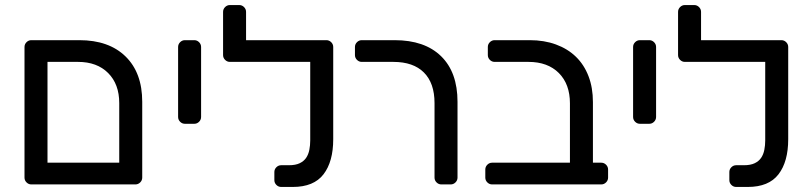

<svg xmlns="http://www.w3.org/2000/svg" viewBox="-20 -730 3213 760"><path d="M294 -571Q411 -571 477 -506.5Q543 -442 543 -327V-27Q543 -16 535 -8Q527 0 516 0H104Q93 0 85 -8Q77 -16 77 -27V-544Q77 -555 85 -563Q93 -571 104 -571ZM452 -322Q452 -397 408 -441Q364 -485 289 -485H168V-86H452Z M776 -267Q776 -256 768 -248Q760 -240 749 -240H712Q701 -240 693 -248Q685 -256 685 -267V-544Q685 -555 693 -563Q701 -571 712 -571H749Q760 -571 768 -563Q776 -555 776 -544Z M1208 -485H890Q879 -485 871 -493Q863 -501 863 -512V-683Q863 -694 871 -702Q879 -710 890 -710H927Q938 -710 946 -702Q954 -694 954 -683V-571H1272Q1283 -571 1291 -563Q1299 -555 1299 -544V-179Q1299 -90 1260.5 -40Q1222 10 1139 10H1093Q1082 10 1074 2Q1066 -6 1066 -17V-49Q1066 -60 1074 -68Q1082 -76 1093 -76H1124Q1150 -76 1166.5 -84Q1183 -92 1192 -105.5Q1201 -119 1204.5 -137Q1208 -155 1208 -174Z M1385 -544Q1385 -555 1393 -563Q1401 -571 1412 -571H1542Q1661 -571 1726 -507.5Q1791 -444 1791 -327V-27Q1791 -16 1783 -8Q1775 0 1764 0H1727Q1716 0 1708 -8Q1700 -16 1700 -27V-322Q1700 -401 1658 -443Q1616 -485 1537 -485H1412Q1401 -485 1393 -493Q1385 -501 1385 -512V-544Z M2077 -571Q2134 -571 2180.5 -554Q2227 -537 2259.5 -505.5Q2292 -474 2309.5 -428.5Q2327 -383 2327 -326V-86H2360Q2371 -86 2379 -78Q2387 -70 2387 -59V-27Q2387 -16 2379 -8Q2371 0 2360 0H1928Q1917 0 1909 -8Q1901 -16 1901 -27V-59Q1901 -70 1909 -78Q1917 -86 1928 -86H2236V-321Q2236 -397 2192 -441Q2148 -485 2072 -485H1938Q1927 -485 1919 -493Q1911 -501 1911 -512V-544Q1911 -555 1919 -563Q1927 -571 1938 -571Z M2577 -267Q2577 -256 2569 -248Q2561 -240 2550 -240H2513Q2502 -240 2494 -248Q2486 -256 2486 -267V-544Q2486 -555 2494 -563Q2502 -571 2513 -571H2550Q2561 -571 2569 -563Q2577 -555 2577 -544Z M3009 -485H2691Q2680 -485 2672 -493Q2664 -501 2664 -512V-683Q2664 -694 2672 -702Q2680 -710 2691 -710H2728Q2739 -710 2747 -702Q2755 -694 2755 -683V-571H3073Q3084 -571 3092 -563Q3100 -555 3100 -544V-179Q3100 -90 3061.5 -40Q3023 10 2940 10H2894Q2883 10 2875 2Q2867 -6 2867 -17V-49Q2867 -60 2875 -68Q2883 -76 2894 -76H2925Q2951 -76 2967.5 -84Q2984 -92 2993 -105.5Q3002 -119 3005.5 -137Q3009 -155 3009 -174Z"/></svg>

Font: Rubik
Style: Regular
Weight: 400
Designer: Hubert & Fischer
Foundry: Hubert & Fischer
Version: Version 1.002; ttfautohint (v1.6)